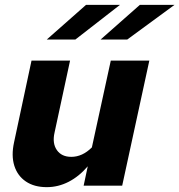

<svg xmlns="http://www.w3.org/2000/svg" viewBox="-20 -766 740 792"><path d="M173 6Q121 6 86.5 -17.5Q52 -41 39 -82.5Q26 -124 38 -179L110 -516H269L205 -219Q195 -175 214.5 -147Q234 -119 274 -119Q320 -119 359 -158L437 -516H596L484 0H325L342 -80Q306 -38 263 -16Q220 6 173 6ZM173 -603 335 -746H475L291 -603ZM395 -603 557 -746H700L505 -603Z"/></svg>

Font: Red Hat Mono
Style: Italic
Weight: 300
Italic angle: -12°
Monospace: yes
Designer: Pentagram, MCKL
Foundry: Pentagram, MCKL
Version: Version 1.023